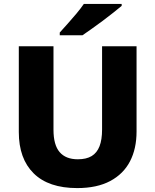

<svg xmlns="http://www.w3.org/2000/svg" viewBox="-20 -950 793 980"><path d="M677 -279Q677 -191 643.5 -126.5Q610 -62 542.5 -26Q475 10 374 10Q228 10 152 -65Q76 -140 76 -276V-714H253V-288Q253 -210 284.5 -173.5Q316 -137 377 -137Q421 -137 448 -153.5Q475 -170 488 -203.5Q501 -237 501 -289V-714H677ZM601 -920Q584 -906 558.5 -885.5Q533 -865 504 -843.5Q475 -822 447.5 -802.5Q420 -783 401 -770H285V-784Q302 -803 325 -828.5Q348 -854 370.5 -881Q393 -908 408 -930H601Z"/></svg>

Font: Noto Sans Oriya ExtraBold
Style: Regular
Weight: 800
Version: Version 2.003